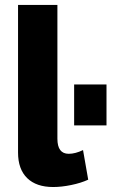

<svg xmlns="http://www.w3.org/2000/svg" viewBox="-20 -750 469 779"><path d="M53.2 -730H212.9V-187Q212.9 -126 258.8 -126Q285.6 -126 316.9 -141.1L337.9 -21Q308.1 -7.3 268.8 0.7Q229.5 8.8 195.8 8.8Q127.4 8.8 90.3 -27.3Q53.2 -63.5 53.2 -130.9ZM280.8 -241.2V-407.2H412.1V-241.2Z"/></svg>

Font: Rawline ExtraBold
Style: Regular
Weight: 800
Designer: Matt McInerney, Pablo Impallari, Rodrigo Fuenzalida
Foundry: Matt McInerney, Pablo Impallari, Rodrigo Fuenzalida
Version: Version 4.020;PS 004.020;hotconv 1.0.88;makeotf.lib2.5.64775